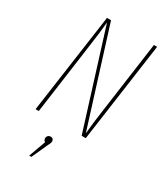

<svg xmlns="http://www.w3.org/2000/svg" viewBox="-226 -781 995 1140"><g transform="rotate(30 272.0 -211.5)"><path d="M502.9 -681.2 407.2 0H378.9L172.9 -658.2Q168.5 -598.6 150.9 -476.1L85 0H63L159.2 -681.2H187L393.1 -24.9Q400.4 -106 415 -205.1L481 -681.2ZM223.1 96.2Q232.9 96.2 238.5 102.1Q244.1 107.9 244.1 117.2Q244.1 128.9 231 151.9L183.1 257.8H168L210 142.1Q198.2 134.8 198.2 121.1Q198.2 110.4 205.1 103.3Q211.9 96.2 223.1 96.2Z"/></g></svg>

Font: Fira Sans Compressed Thin
Style: Italic
Weight: 100
Width: 3
Italic angle: -8°
Designer: Carrois Corporate & Edenspiekermann AG
Foundry: Carrois Corporate GbR & Edenspiekermann AG
Version: Version 4.203;PS 004.203;hotconv 1.0.88;makeotf.lib2.5.64775